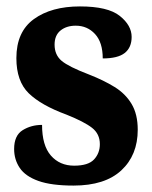

<svg xmlns="http://www.w3.org/2000/svg" viewBox="-20 -568 474 598"><path d="M209 10Q140 10 99.5 -4.5Q59 -19 41.5 -45Q24 -71 24 -104Q24 -146 50.5 -162.5Q77 -179 111 -179Q111 -115 138.5 -83.5Q166 -52 211 -52Q255 -52 273 -71.5Q291 -91 291 -119Q291 -151 266.5 -170Q242 -189 187 -211Q108 -240 69.5 -277.5Q31 -315 31 -387Q31 -469 85.5 -508.5Q140 -548 229 -548Q316 -548 353 -518.5Q390 -489 390 -453Q390 -420 368.5 -403Q347 -386 300 -386Q300 -436 276 -462Q252 -488 216 -488Q187 -488 168.5 -473Q150 -458 150 -429Q150 -397 172 -378.5Q194 -360 257 -336Q303 -318 337 -297Q371 -276 390 -244Q409 -212 409 -164Q409 -85 358 -37.5Q307 10 209 10Z"/></svg>

Font: Noto Serif Thai Condensed ExtraBold
Style: Regular
Weight: 800
Width: 3
Designer: Monotype Design Team
Foundry: Monotype Imaging Inc.
Version: Version 2.002; ttfautohint (v1.8.4.7-5d5b)